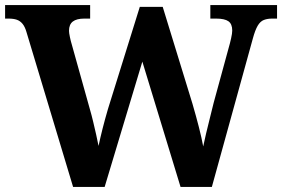

<svg xmlns="http://www.w3.org/2000/svg" viewBox="-20 -734 1108 754"><path d="M84 -608Q78 -629 68.5 -640.5Q59 -652 46 -656.5Q33 -661 13 -661H0V-714H334V-661H311Q281 -661 266 -649.5Q251 -638 251 -613Q251 -605 254.5 -588.5Q258 -572 262 -559L333 -305Q340 -281 346 -255.5Q352 -230 357.5 -206Q363 -182 367 -161Q374 -194 383 -229.5Q392 -265 404 -306L529 -707H619L736 -326Q750 -278 761 -235Q772 -192 778 -159Q783 -182 789.5 -210.5Q796 -239 804 -269.5Q812 -300 819 -330L878 -546Q883 -563 887.5 -583Q892 -603 892 -614Q892 -640 877 -650.5Q862 -661 829 -661H806V-714H1068V-661H1049Q1030 -661 1016 -655.5Q1002 -650 992 -633Q982 -616 973 -583L812 0H689L539 -492L391 0H267Z"/></svg>

Font: Noto Serif Khmer
Style: Bold
Weight: 700
Version: Version 2.003